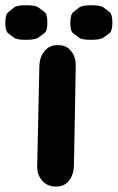

<svg xmlns="http://www.w3.org/2000/svg" viewBox="-71 -682 445 727"><path d="M97.7 -488.3Q79.1 -466.8 78.1 -431.6L69.8 -54.2Q69.3 -20 87.9 1Q106.4 23.9 141.1 24.4Q174.3 24.4 191.4 0.5Q208.5 -22 209 -57.1L215.8 -431.6Q216.3 -465.3 199.7 -486.8Q182.6 -510.7 149.9 -511.2Q116.2 -511.7 97.7 -488.3ZM273.9 -662.1Q239.3 -662.1 228.3 -653.3Q217.3 -644.5 206.3 -635.7Q195.3 -627 195.3 -594.7Q195.3 -564 206.3 -555.9Q217.3 -547.9 228 -539.6Q238.8 -531.2 272.9 -531.2Q309.1 -531.2 320.6 -539.6Q332 -547.9 343.3 -556.2Q354.5 -564.5 354.5 -596.2Q354.5 -628.4 343.3 -637Q332 -645.5 320.8 -653.8Q309.6 -662.1 273.9 -662.1ZM27.3 -662.1Q-7.3 -662.1 -18.1 -653.3Q-28.8 -644.5 -39.8 -635.7Q-50.8 -627 -50.8 -594.7Q-50.8 -564 -40 -555.9Q-29.3 -547.9 -18.6 -539.6Q-7.8 -531.2 26.4 -531.2Q62.5 -531.2 74 -539.6Q85.4 -547.9 96.9 -556.2Q108.4 -564.5 108.4 -596.2Q108.4 -628.4 97.2 -637Q85.9 -645.5 74.5 -653.8Q63 -662.1 27.3 -662.1Z"/></svg>

Font: Comic Relief
Style: Bold
Weight: 700
Designer: Jeff Davis
Foundry: Loudifier
Version: Version 1.200; ttfautohint (v1.8.4.7-5d5b)